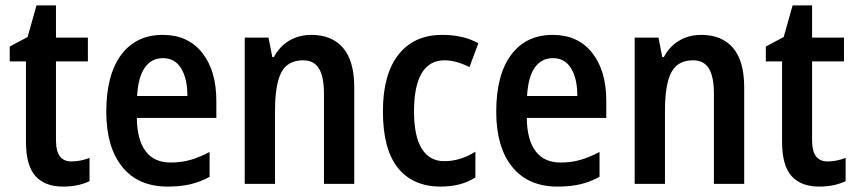

<svg xmlns="http://www.w3.org/2000/svg" viewBox="-20 -680 3167 710"><path d="M311 -96V-10Q269 10 213 10Q146 10 111 -29Q76 -68 76 -156V-453H16V-508L82 -543L115 -660H187V-541H305V-453H187V-160Q187 -83 244 -83Q277 -83 311 -96Z M780 -307V-244H486Q487 -163 518.5 -121Q550 -79 611 -79Q650 -79 683.5 -88.5Q717 -98 755 -118V-26Q720 -7 683.5 1.5Q647 10 600 10Q491 10 432 -63Q373 -136 373 -267Q373 -403 428 -477Q483 -551 582 -551Q675 -551 727.5 -485Q780 -419 780 -307ZM487 -325H673Q673 -389 650 -427Q627 -465 583 -465Q540 -465 515.5 -430Q491 -395 487 -325Z M1290 -357V0H1178V-334Q1178 -396 1159.5 -426.5Q1141 -457 1101 -457Q1044 -457 1020.5 -412.5Q997 -368 997 -270V0H885V-541H973L987 -469H993Q1014 -509 1050 -530Q1086 -551 1131 -551Q1208 -551 1249 -502.5Q1290 -454 1290 -357Z M1396 -268Q1396 -405 1453.5 -478Q1511 -551 1615 -551Q1694 -551 1749 -520L1716 -432Q1666 -457 1624 -457Q1568 -457 1539.5 -409.5Q1511 -362 1511 -268Q1511 -177 1539.5 -130.5Q1568 -84 1623 -84Q1682 -84 1738 -119V-24Q1686 10 1610 10Q1507 10 1451.5 -59Q1396 -128 1396 -268Z M2222 -307V-244H1928Q1929 -163 1960.5 -121Q1992 -79 2053 -79Q2092 -79 2125.5 -88.5Q2159 -98 2197 -118V-26Q2162 -7 2125.5 1.5Q2089 10 2042 10Q1933 10 1874 -63Q1815 -136 1815 -267Q1815 -403 1870 -477Q1925 -551 2024 -551Q2117 -551 2169.5 -485Q2222 -419 2222 -307ZM1929 -325H2115Q2115 -389 2092 -427Q2069 -465 2025 -465Q1982 -465 1957.5 -430Q1933 -395 1929 -325Z M2732 -357V0H2620V-334Q2620 -396 2601.5 -426.5Q2583 -457 2543 -457Q2486 -457 2462.5 -412.5Q2439 -368 2439 -270V0H2327V-541H2415L2429 -469H2435Q2456 -509 2492 -530Q2528 -551 2573 -551Q2650 -551 2691 -502.5Q2732 -454 2732 -357Z M3107 -96V-10Q3065 10 3009 10Q2942 10 2907 -29Q2872 -68 2872 -156V-453H2812V-508L2878 -543L2911 -660H2983V-541H3101V-453H2983V-160Q2983 -83 3040 -83Q3073 -83 3107 -96Z"/></svg>

Font: Noto Sans Display Medium Narrow
Style: Regular
Weight: 500
Width: 4
Designer: Monotype Design team
Foundry: Monotype Imaging Inc.
Version: Version 1.000